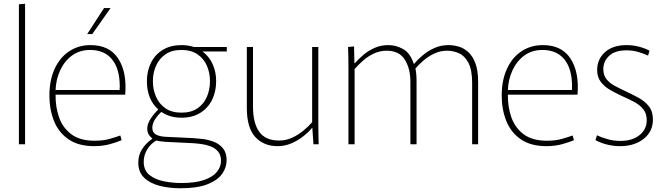

<svg xmlns="http://www.w3.org/2000/svg" viewBox="-20 -771 3558 1026"><path d="M81 -748 114 -751V0H81Z M483 10Q400 10 347 -26Q294 -62 269 -123.5Q244 -185 244 -261Q244 -341 271.5 -402Q299 -463 349 -496.5Q399 -530 464 -530Q565 -530 612 -457.5Q659 -385 649 -265H277Q276 -199 296 -143Q316 -87 362 -53Q408 -19 486 -19Q533 -19 568.5 -29.5Q604 -40 623 -47L630 -22Q608 -12 568.5 -1Q529 10 483 10ZM462 -504Q405 -504 364.5 -474Q324 -444 301.5 -395Q279 -346 277 -290H619Q619 -295 619.5 -300.5Q620 -306 620 -308Q620 -403 579 -453.5Q538 -504 462 -504ZM446 -589 536 -728H571L473 -589Z M950 -142Q887 -142 842 -173Q821 -153 807.5 -131.5Q794 -110 794 -88Q794 -64 812 -53Q830 -42 865 -40L1011 -33Q1031 -32 1061 -28.5Q1091 -25 1121 -14Q1151 -3 1171 21Q1191 45 1191 85Q1191 124 1167 158Q1143 192 1089 213.5Q1035 235 944 235Q884 235 833 222Q782 209 750.5 179Q719 149 719 98Q719 58 739 26.5Q759 -5 794 -30V-31Q782 -40 774.5 -52.5Q767 -65 767 -84Q767 -110 785.5 -137.5Q804 -165 826 -186Q765 -240 765 -337Q765 -392 787 -436Q809 -480 850.5 -505Q892 -530 950 -530Q985 -530 1016 -520H1192V-496H1062Q1097 -470 1116 -429Q1135 -388 1135 -337Q1135 -281 1113 -237Q1091 -193 1049.5 -167.5Q1008 -142 950 -142ZM950 -169Q1001 -169 1035 -192Q1069 -215 1085.5 -253.5Q1102 -292 1102 -337Q1102 -382 1085.5 -420Q1069 -458 1035 -481Q1001 -504 950 -504Q898 -504 864.5 -481Q831 -458 814 -420Q797 -382 797 -337Q797 -292 814 -253.5Q831 -215 864.5 -192Q898 -169 950 -169ZM948 207Q1025 207 1071.5 190.5Q1118 174 1139.5 147Q1161 120 1161 88Q1161 57 1145 38.5Q1129 20 1105 11Q1081 2 1054.5 -1.5Q1028 -5 1008 -6L864 -13Q829 -16 815 -20Q784 -2 766 28.5Q748 59 748 93Q748 139 778 163.5Q808 188 854.5 197.5Q901 207 948 207Z M1463 10Q1389 10 1344 -39Q1299 -88 1299 -195V-520H1332V-201Q1332 -113 1365.5 -66.5Q1399 -20 1471 -20Q1509 -20 1542 -35.5Q1575 -51 1602 -73.5Q1629 -96 1648 -118V-520H1681V-125Q1681 -87 1681.5 -58Q1682 -29 1683 0H1655L1649 -88H1648Q1629 -65 1600.5 -42.5Q1572 -20 1537 -5Q1502 10 1463 10Z M1842 -406Q1842 -437 1841.5 -464Q1841 -491 1840 -520L1872 -523L1874 -433H1876Q1895 -455 1921.5 -477.5Q1948 -500 1981.5 -515Q2015 -530 2055 -530Q2096 -530 2134 -509Q2172 -488 2191 -430H2193Q2212 -453 2239.5 -476Q2267 -499 2301.5 -514.5Q2336 -530 2377 -530Q2402 -530 2429.5 -522.5Q2457 -515 2481 -494Q2505 -473 2520 -434Q2535 -395 2535 -332V0H2503V-327Q2503 -397 2483.5 -434.5Q2464 -472 2433.5 -486Q2403 -500 2370 -500Q2333 -500 2301 -485Q2269 -470 2243.5 -448Q2218 -426 2200 -405Q2203 -390 2204.5 -373Q2206 -356 2206 -336V0H2173V-334Q2173 -405 2143 -452.5Q2113 -500 2047 -500Q2010 -500 1978 -485Q1946 -470 1920 -447Q1894 -424 1875 -402V0H1842Z M2900 10Q2817 10 2764 -26Q2711 -62 2686 -123.5Q2661 -185 2661 -261Q2661 -341 2688.5 -402Q2716 -463 2766 -496.5Q2816 -530 2881 -530Q2982 -530 3029 -457.5Q3076 -385 3066 -265H2694Q2693 -199 2713 -143Q2733 -87 2779 -53Q2825 -19 2903 -19Q2950 -19 2985.5 -29.5Q3021 -40 3040 -47L3047 -22Q3025 -12 2985.5 -1Q2946 10 2900 10ZM2879 -504Q2822 -504 2781.5 -474Q2741 -444 2718.5 -395Q2696 -346 2694 -290H3036Q3036 -295 3036.5 -300.5Q3037 -306 3037 -308Q3037 -403 2996 -453.5Q2955 -504 2879 -504Z M3294 10Q3258 10 3224 1.5Q3190 -7 3162 -22L3170 -48Q3195 -36 3228 -27Q3261 -18 3295 -18Q3359 -18 3397.5 -49Q3436 -80 3436 -129Q3436 -165 3416.5 -188.5Q3397 -212 3366 -228Q3335 -244 3301 -259Q3269 -274 3239.5 -291Q3210 -308 3190.5 -333.5Q3171 -359 3171 -397Q3171 -454 3212.5 -492Q3254 -530 3330 -530Q3362 -530 3394.5 -521.5Q3427 -513 3451 -500L3443 -474Q3422 -484 3392 -493Q3362 -502 3328 -502Q3266 -502 3235 -472.5Q3204 -443 3204 -402Q3204 -369 3221 -348Q3238 -327 3265.5 -312Q3293 -297 3324 -283Q3358 -267 3391.5 -249Q3425 -231 3447 -203.5Q3469 -176 3469 -132Q3469 -68 3419.5 -29Q3370 10 3294 10Z"/></svg>

Font: Murecho ExtraLight
Style: Regular
Weight: 200
Designer: Neil Summerour
Foundry: Positype
Version: Version 1.010; ttfautohint (v1.8.3)